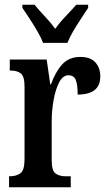

<svg xmlns="http://www.w3.org/2000/svg" viewBox="-20 -786 453 806"><path d="M18 0V-46H21Q48 -46 65.5 -58.5Q83 -71 83 -118V-422Q83 -466 67 -478Q51 -490 24 -490H21V-536H176L191 -432H194Q212 -483 240.5 -515Q269 -547 317 -547Q360 -547 380.5 -524Q401 -501 401 -465Q401 -389 306 -389Q306 -431 298 -450.5Q290 -470 267 -470Q244 -470 228.5 -440.5Q213 -411 205 -366Q197 -321 197 -276V-113Q197 -69 213.5 -57.5Q230 -46 254 -46H277V0ZM161 -606Q152 -629 136.5 -655.5Q121 -682 104 -708Q87 -734 74 -753V-766H125Q143 -744 168 -717.5Q193 -691 212 -665Q230 -691 255.5 -717.5Q281 -744 300 -766H350V-753Q338 -734 320.5 -708Q303 -682 287.5 -655.5Q272 -629 263 -606Z"/></svg>

Font: Noto Serif Tamil ExtraCondensed SemiBold
Style: Regular
Weight: 600
Width: 2
Designer: Indian Type Foundry, Tom Grace, and the Monotype Design Team
Foundry: Monotype Imaging Inc.
Version: Version 2.004; ttfautohint (v1.8.4.7-5d5b)